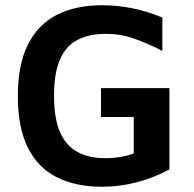

<svg xmlns="http://www.w3.org/2000/svg" viewBox="-20 -700 741 732"><path d="M369 12Q269 12 197 -24Q125 -60 86.5 -136.5Q48 -213 48 -334Q48 -453 86.5 -530Q125 -607 197 -643.5Q269 -680 368 -680Q429 -680 487 -668Q545 -656 599 -633V-506Q542 -535 491 -553Q440 -571 385 -571Q320 -571 275.5 -548Q231 -525 208.5 -473Q186 -421 186 -334Q186 -248 209 -196Q232 -144 275.5 -120.5Q319 -97 380 -97Q411 -97 438.5 -101.5Q466 -106 490 -115V-254H365V-364H626V-54Q566 -22 501 -5Q436 12 369 12Z"/></svg>

Font: Maven Pro SemiBold
Style: Regular
Weight: 600
Designer: Joe Prince
Foundry: Joe Prince
Version: Version 2.103